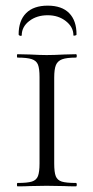

<svg xmlns="http://www.w3.org/2000/svg" viewBox="-20 -660 331 680"><path d="M249 -12Q252 -12 252 -6Q252 0 249 0Q222 0 207 -1L145 -2L86 -1Q70 0 42 0Q40 0 40 -6Q40 -12 42 -12Q77 -12 93 -17Q109 -22 114.5 -36.5Q120 -51 120 -81V-387Q120 -417 114.5 -431Q109 -445 92.5 -450.5Q76 -456 42 -456Q40 -456 40 -462Q40 -468 42 -468L86 -467Q124 -465 145 -465Q170 -465 208 -467L249 -468Q252 -468 252 -462Q252 -456 249 -456Q216 -456 200 -450Q184 -444 178 -429.5Q172 -415 172 -385V-81Q172 -50 177.5 -36Q183 -22 198.5 -17Q214 -12 249 -12ZM54 -533Q51 -533 48.5 -534.5Q46 -536 46 -538Q46 -587 72.5 -613.5Q99 -640 149 -640Q199 -640 225 -613.5Q251 -587 251 -538Q251 -535 245.5 -534Q240 -533 240 -535Q240 -564 213.5 -585Q187 -606 149 -606Q110 -606 83.5 -585.5Q57 -565 57 -535Q57 -533 54 -533Z"/></svg>

Font: Cormorant Unicase Light
Style: Regular
Weight: 300
Designer: Christian Thalmann (Catharsis Fonts)
Foundry: Catharsis Fonts
Version: Version 4.000